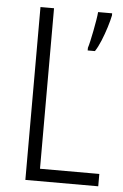

<svg xmlns="http://www.w3.org/2000/svg" viewBox="-52 -752 508 790"><g transform="rotate(5 202.0 -357.0)"><path d="M83 0V-714H139V-51H384V0ZM379 -705Q375 -685 366 -656Q357 -627 345.5 -599Q334 -571 322 -553H292V-564Q295 -573 299.5 -592.5Q304 -612 308.5 -635.5Q313 -659 316.5 -680Q320 -701 321 -714H379Z"/></g></svg>

Font: Noto Sans Sinhala Condensed Light
Style: Regular
Weight: 300
Width: 3
Designer: Jelle Bosma - Monotype Design Team
Foundry: Monotype Imaging Inc.
Version: Version 2.006; ttfautohint (v1.8.4.7-5d5b)